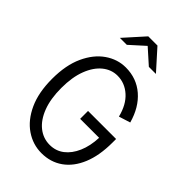

<svg xmlns="http://www.w3.org/2000/svg" viewBox="-276 -1039 1152 1152"><g transform="rotate(45 300.0 -463.5)"><path d="M311 11Q238 11 176.5 -31Q115 -73 78 -153.5Q41 -234 41 -350Q41 -466 78 -546.5Q115 -627 175.5 -669Q236 -711 306 -711Q398 -711 464 -654Q530 -597 558 -496L485 -473Q465 -554 416.5 -597.5Q368 -641 306 -641Q254 -641 211.5 -606.5Q169 -572 144 -507Q119 -442 119 -350Q119 -258 144 -193Q169 -128 212.5 -93.5Q256 -59 311 -59Q363 -59 402 -89Q441 -119 464.5 -173Q488 -227 491 -299H330V-366H568V-335Q568 -226 536 -148.5Q504 -71 446 -30Q388 11 311 11ZM155 -811 269 -938H347L461 -811H401L307 -895L214 -811Z"/></g></svg>

Font: Red Hat Mono VF Light
Style: Regular
Weight: 300
Monospace: yes
Designer: Pentagram, MCKL
Foundry: Pentagram, MCKL
Version: Version 1.023